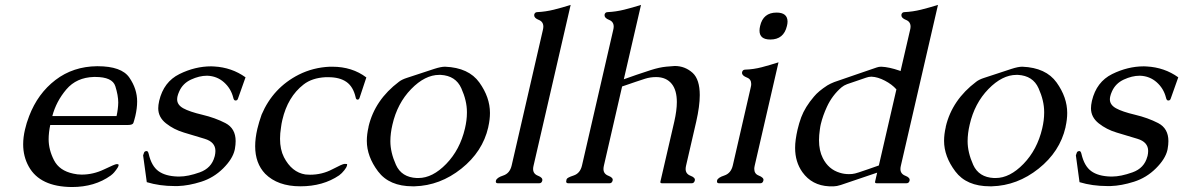

<svg xmlns="http://www.w3.org/2000/svg" viewBox="-20 -734 4739 769"><path d="M370.6 -468.8Q466.8 -468.8 498 -423.3Q529.3 -377.9 529.3 -327.6Q529.3 -300.3 522 -269Q517.1 -249.5 514.2 -241.5Q511.2 -233.4 492.2 -233.4H181.2Q174.8 -202.6 174.8 -176.3Q174.8 -134.3 196.3 -92.3Q217.8 -50.3 273.4 -38.6Q289.6 -34.7 307.1 -34.7Q353.5 -34.7 397.2 -55.7Q440.9 -76.7 447 -76.7Q453.1 -76.7 454.3 -75.4Q455.6 -74.2 454.6 -69.6Q453.6 -64.9 444.8 -53.2Q436 -41.5 431.4 -37.6Q426.8 -33.7 423.3 -30.8Q359.4 15.1 268.1 15.1Q140.1 14.2 95.2 -66.9Q72.8 -106.9 72.8 -156.2Q72.8 -184.1 80.1 -215.3Q85.9 -241.2 96.7 -269Q131.3 -359.4 202.1 -413.6Q272.9 -467.8 368.7 -468.8ZM446.8 -269Q453.1 -297.4 453.6 -323.2Q453.6 -351.6 441.9 -388.7Q430.2 -425.8 361.3 -425.8H356Q286.6 -423.8 245.8 -376Q205.1 -328.1 189.5 -269Z M923.8 -331.5H922.4Q916.5 -332 914.1 -343.3Q904.8 -379.9 877 -404.5Q849.1 -429.2 810.5 -430.7H808.6Q778.3 -430.7 745.1 -415.3Q711.9 -399.9 697.8 -367.7Q692.9 -356.9 690.9 -348.1Q689.5 -341.8 689.5 -335.9Q689.5 -314 714.1 -300.3Q738.8 -286.6 790.3 -274.4Q841.8 -262.2 882.8 -241Q923.8 -219.7 923.8 -168.9Q923.8 -154.8 920.9 -138.2L919.9 -133.3Q911.6 -97.2 873.8 -59.6Q835.9 -22 785.9 -6.1Q735.8 9.8 692.4 11.2H679.2Q619.1 11.2 567.9 -4.4L553.2 -111.8L556.6 -121.6Q558.6 -128.9 567.4 -128.9H568.4Q573.2 -127.9 575.7 -117.2Q586.9 -68.8 614.7 -48.6Q642.6 -28.3 692.4 -26.9H698.2Q732.9 -26.9 780 -43.7Q827.1 -60.5 839.4 -106.4L840.3 -109.4Q842.8 -120.1 842.8 -129.4Q842.8 -165 800 -178Q757.3 -190.9 716.6 -203.1Q675.8 -215.3 644.8 -240Q613.8 -264.6 613.8 -300.3Q613.8 -313 617.2 -328.1L617.7 -330.6Q635.7 -406.2 698.5 -437.3Q761.2 -468.3 825.7 -468.3Q831.5 -468.3 837.4 -467.8Q908.2 -463.9 963.4 -424.3L933.1 -338.9Q930.7 -331.5 923.8 -331.5Z M1311 -466.8Q1390.6 -466.8 1447.3 -423.8L1419.9 -341.3Q1417.5 -335 1412.6 -335Q1412.1 -335 1411.6 -335Q1405.8 -335.4 1404.3 -344.7Q1394.5 -387.2 1367.4 -406Q1340.3 -424.8 1295.4 -424.8H1283.7Q1229.5 -421.9 1195.8 -395.5Q1132.3 -346.2 1110.8 -253.4Q1107.4 -239.3 1105.5 -223.6Q1101.6 -199.7 1101.6 -178.2Q1101.6 -135.3 1117.2 -104.5Q1148.4 -43.9 1203.1 -35.2Q1212.9 -34.2 1221.7 -34.2Q1270 -34.2 1311 -55.9Q1352.1 -77.6 1360.1 -77.6Q1368.2 -77.6 1370.1 -77.1Q1370.6 -74.7 1369.4 -69.3Q1368.2 -64 1358.9 -52Q1349.6 -40 1338.4 -31.7Q1273.9 12.2 1183.1 12.2Q1092.3 12.2 1042 -38.1Q1002 -80.1 1002 -148.4Q1002 -180.2 1010.7 -217.8Q1017.1 -244.6 1027.8 -274.9Q1073.7 -382.8 1176.8 -435.1Q1234.4 -463.9 1300.8 -466.8Z M1935.5 -224.1Q1913.1 -126.5 1827.9 -58.6Q1742.7 9.3 1640.6 12.2H1632.8Q1539.1 12.2 1494.1 -47.6Q1449.2 -107.4 1449.2 -169.9Q1449.2 -196.3 1456.1 -225.6V-227.1Q1481.4 -334 1578.1 -406.7Q1589.4 -415.5 1609.1 -421.9Q1628.9 -428.2 1660.2 -438.7Q1691.4 -449.2 1718.8 -458Q1746.1 -466.8 1761.7 -466.8H1763.2Q1857.4 -462.9 1899.9 -403.6Q1942.4 -344.2 1942.4 -281.7Q1942.4 -255.4 1936 -227.1ZM1739.3 -434.1Q1682.1 -434.1 1626.7 -377.2Q1571.3 -320.3 1551.8 -234.9Q1543.5 -199.7 1543.5 -168.5Q1543.5 -123.5 1565.9 -73.7Q1588.4 -23.9 1648.9 -21H1655.8Q1712.4 -21 1767.3 -77.6Q1822.3 -134.3 1842.3 -219.7Q1850.1 -252.9 1850.1 -282.2Q1850.1 -284.2 1850.1 -285.6Q1850.1 -330.6 1827.6 -380.6Q1805.2 -430.7 1745.1 -434.1Z M2117.2 -71.3Q2115.2 -63.5 2115.2 -57.1Q2115.2 -37.6 2135 -30Q2154.8 -22.5 2151.9 -10.3Q2149.4 0 2139.6 0H1974.1Q1965.8 0 1965.8 -6.8Q1965.8 -8.3 1966.3 -10.3Q1969.2 -22.5 1995.6 -31Q2022 -39.6 2029.3 -71.3L2154.3 -613.8Q2156.2 -621.6 2156.2 -627.4Q2156.2 -647 2137.9 -654.3Q2119.6 -661.6 2119.6 -672.4Q2119.6 -673.8 2119.6 -675.3Q2122.1 -685.5 2132.3 -685.5Q2165 -687 2198.5 -695.3Q2231.9 -703.6 2265.6 -714.4Z M2398.9 -71.3Q2397 -63.5 2397 -57.1Q2397 -37.6 2416.7 -30Q2436.5 -22.5 2433.8 -11.2Q2431.2 0 2421.4 0H2255.9Q2247.6 0 2247.6 -7.3Q2247.6 -9.3 2249.3 -15.9Q2251 -22.5 2277.3 -31Q2303.7 -39.6 2311 -71.3L2436 -613.8Q2438 -621.6 2438 -627.4Q2438 -647 2419.7 -654.3Q2401.4 -661.6 2401.4 -672.4Q2401.4 -673.8 2401.4 -675.3Q2403.8 -685.5 2414.1 -685.5Q2446.8 -687 2480.2 -695.3Q2513.7 -703.6 2547.4 -714.4L2478.5 -416.5Q2507.8 -426.8 2530 -434.6Q2552.2 -442.4 2586.7 -453.4Q2621.1 -464.4 2648.7 -467Q2676.3 -469.7 2682.6 -469.7Q2723.6 -469.7 2754.4 -441.9Q2782.7 -415.5 2782.7 -353Q2782.7 -309.1 2768.6 -247.1L2728 -71.3Q2726.1 -63.5 2726.1 -57.1Q2726.1 -37.6 2745.8 -30Q2765.6 -22.5 2762.9 -11.2Q2760.3 0 2750.5 0H2631.8Q2623.5 0 2625 -6.3L2680.7 -247.1Q2690.9 -292 2690.9 -325.2Q2690.9 -372.1 2670.9 -397.5Q2648.9 -425.3 2607.9 -425.3Q2584.5 -425.3 2563.7 -418.7Q2543 -412.1 2525.1 -406Q2507.3 -399.9 2494.6 -395.5Q2481.9 -391.1 2471.7 -387.7Z M3090.3 -683.6Q3133.8 -683.6 3134.3 -647.9Q3134.3 -639.6 3131.8 -629.9Q3119.1 -575.7 3065.4 -575.7Q3022 -575.7 3022 -611.3Q3022 -619.6 3024.4 -629.9Q3036.6 -683.6 3090.3 -683.6ZM3002.9 -71.3Q3001 -63.5 3001 -57.6Q3001 -38.1 3018.1 -31.2Q3040.5 -22.5 3037.6 -11.2Q3035.2 0 3025.4 0H2859.9Q2851.6 0 2851.6 -7.3Q2851.6 -9.3 2852.1 -11.2Q2854.5 -22.5 2881.3 -31.2Q2907.7 -40 2915 -71.3L2986.8 -383.8Q2988.8 -391.1 2988.8 -397.5Q2988.8 -417 2971.7 -423.3Q2951.7 -431.2 2952.1 -441.9Q2952.1 -443.4 2952.1 -444.8Q2954.6 -455.1 2964.8 -455.1Q2997.6 -456.1 3031.2 -464.8Q3064.5 -473.6 3098.1 -484.4Z M3493.2 -42.5 3347.7 6.8Q3330.6 12.2 3320.3 12.2H3300.3Q3231.9 8.8 3193.8 -44.4Q3164.6 -85.4 3164.6 -141.6Q3164.6 -157.7 3167 -175.3Q3169.9 -195.8 3174.3 -214.8Q3180.2 -240.2 3189 -264.2Q3204.6 -305.7 3240.2 -347.2Q3257.8 -368.7 3293.9 -392.1Q3306.2 -399.4 3321.3 -405.3Q3363.8 -419.9 3406.2 -434.6Q3448.7 -449.2 3491.7 -463.9Q3500.5 -466.8 3508.3 -466.8H3510.7Q3541.5 -465.3 3582.5 -451.2Q3585.9 -449.7 3586.9 -449.2L3625 -613.8Q3627 -621.6 3627 -627.4Q3627 -647 3608.6 -654.3Q3590.3 -661.6 3590.3 -672.4Q3590.3 -673.8 3590.3 -675.3Q3592.8 -685.5 3603 -685.5Q3635.7 -687 3669.2 -695.3Q3702.6 -703.6 3736.8 -714.4L3588.4 -71.3Q3586.4 -63.5 3586.4 -57.1Q3586.4 -37.6 3606.2 -30Q3626 -22.5 3623 -10.3Q3620.6 0 3610.4 0H3491.7Q3483.4 0 3484.9 -6.3ZM3570.3 -376Q3552.7 -396 3524.2 -410.9Q3495.6 -425.8 3471.2 -426.8H3469.2Q3459.5 -426.8 3448.7 -422.9Q3429.7 -416.5 3410.9 -409.9Q3392.1 -403.3 3373 -397Q3359.9 -392.1 3350.6 -384.3Q3313 -352.1 3292 -306.2Q3275.9 -271.5 3267.6 -237.3Q3265.1 -226.6 3263.7 -215.3Q3260.3 -192.4 3260.3 -172.4Q3260.3 -130.9 3275.4 -101.1Q3297.9 -55.7 3343.8 -42Q3360.8 -36.6 3379.9 -36.6Q3385.7 -36.6 3392.6 -37.1Q3403.3 -38.1 3419.4 -43.5Q3431.6 -47.4 3457.5 -56.4Q3483.4 -65.4 3500 -71.3Z M4247.6 -224.1Q4225.1 -126.5 4139.9 -58.6Q4054.7 9.3 3952.6 12.2H3944.8Q3851.1 12.2 3806.2 -47.6Q3761.2 -107.4 3761.2 -169.9Q3761.2 -196.3 3768.1 -225.6V-227.1Q3793.5 -334 3890.1 -406.7Q3901.4 -415.5 3921.1 -421.9Q3940.9 -428.2 3972.2 -438.7Q4003.4 -449.2 4030.8 -458Q4058.1 -466.8 4073.7 -466.8H4075.2Q4169.4 -462.9 4211.9 -403.6Q4254.4 -344.2 4254.4 -281.7Q4254.4 -255.4 4248 -227.1ZM4051.3 -434.1Q3994.1 -434.1 3938.7 -377.2Q3883.3 -320.3 3863.8 -234.9Q3855.5 -199.7 3855.5 -168.5Q3855.5 -123.5 3877.9 -73.7Q3900.4 -23.9 3960.9 -21H3967.8Q4024.4 -21 4079.3 -77.6Q4134.3 -134.3 4154.3 -219.7Q4162.1 -252.9 4162.1 -282.2Q4162.1 -284.2 4162.1 -285.6Q4162.1 -330.6 4139.6 -380.6Q4117.2 -430.7 4057.1 -434.1Z M4659.7 -331.5H4658.2Q4652.3 -332 4649.9 -343.3Q4640.6 -379.9 4612.8 -404.5Q4585 -429.2 4546.4 -430.7H4544.4Q4514.2 -430.7 4481 -415.3Q4447.8 -399.9 4433.6 -367.7Q4428.7 -356.9 4426.8 -348.1Q4425.3 -341.8 4425.3 -335.9Q4425.3 -314 4450 -300.3Q4474.6 -286.6 4526.1 -274.4Q4577.6 -262.2 4618.7 -241Q4659.7 -219.7 4659.7 -168.9Q4659.7 -154.8 4656.7 -138.2L4655.8 -133.3Q4647.5 -97.2 4609.6 -59.6Q4571.8 -22 4521.7 -6.1Q4471.7 9.8 4428.2 11.2H4415Q4355 11.2 4303.7 -4.4L4289.1 -111.8L4292.5 -121.6Q4294.4 -128.9 4303.2 -128.9H4304.2Q4309.1 -127.9 4311.5 -117.2Q4322.8 -68.8 4350.6 -48.6Q4378.4 -28.3 4428.2 -26.9H4434.1Q4468.8 -26.9 4515.9 -43.7Q4563 -60.5 4575.2 -106.4L4576.2 -109.4Q4578.6 -120.1 4578.6 -129.4Q4578.6 -165 4535.9 -178Q4493.2 -190.9 4452.4 -203.1Q4411.6 -215.3 4380.6 -240Q4349.6 -264.6 4349.6 -300.3Q4349.6 -313 4353 -328.1L4353.5 -330.6Q4371.6 -406.2 4434.3 -437.3Q4497.1 -468.3 4561.5 -468.3Q4567.4 -468.3 4573.2 -467.8Q4644 -463.9 4699.2 -424.3L4668.9 -338.9Q4666.5 -331.5 4659.7 -331.5Z"/></svg>

Font: Caudex
Style: Italic
Weight: 400
Italic angle: -13°
Version: Version 1.04